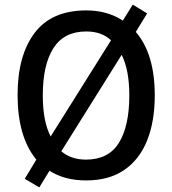

<svg xmlns="http://www.w3.org/2000/svg" viewBox="-20 -770 744 830"><path d="M649 -358Q649 -244 615.5 -161.5Q582 -79 516 -34.5Q450 10 353 10Q258 10 194 -32L150 40L87 3L137 -80Q96 -130 76 -200Q56 -270 56 -359Q56 -530 129.5 -627.5Q203 -725 353 -725Q400 -725 439.5 -713.5Q479 -702 511 -681L554 -750L616 -712L567 -632Q649 -537 649 -358ZM165 -358Q165 -245 199 -180L460 -596Q419 -634 353 -634Q257 -634 211 -562Q165 -490 165 -358ZM539 -358Q539 -467 506 -533L245 -116Q287 -80 352 -80Q449 -80 494 -152.5Q539 -225 539 -358Z"/></svg>

Font: Noto Sans Tamil SemiCondensed Medium
Style: Regular
Weight: 500
Width: 4
Designer: Jelle Bosma - Monotype Design Team
Foundry: Monotype Imaging Inc.
Version: Version 2.004; ttfautohint (v1.8.4.7-5d5b)